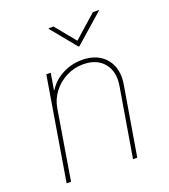

<svg xmlns="http://www.w3.org/2000/svg" viewBox="-138 -858 844 958"><g transform="rotate(-20 284.0 -379.0)"><path d="M134.8 -366.2 74.2 0H50.8L141.6 -545.9H165L150.4 -459H153.3Q179.2 -501.5 227.5 -527.1Q275.9 -552.7 332 -552.7Q387.2 -552.7 425.3 -529.1Q463.4 -505.4 480 -463.4Q496.6 -421.4 487.3 -366.2L425.8 0H403.3L464.8 -366.2Q477.1 -439 440.4 -484.4Q403.8 -529.8 331.1 -530.3Q282.7 -530.3 241 -509Q199.2 -487.8 170.9 -450.9Q142.6 -414.1 134.8 -366.2ZM256.8 -757.8 344.7 -650.4 465.8 -757.8H498L497.1 -754.9L344.7 -621.1H339.8L230.5 -754.9L231.4 -757.8Z"/></g></svg>

Font: Inter Tight Thin
Style: Italic
Weight: 250
Italic angle: -9.39999°
Designer: Rasmus Andersson
Foundry: rsms
Version: Version 3.004